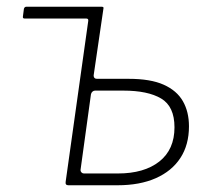

<svg xmlns="http://www.w3.org/2000/svg" viewBox="-20 -550 636 570"><path d="M183 0Q173 0 175 -11L242 -488Q243 -495 236 -495H53Q47 -495 48 -501L51 -524Q53 -530 58 -530H282Q289 -530 287 -524L258 -326Q258 -316 268 -316H362Q427 -316 466 -298.5Q505 -281 523 -249.5Q541 -218 541 -175Q541 -120 515.5 -81Q490 -42 442.5 -21Q395 0 329 0ZM229 -35H330Q408 -35 453 -70.5Q498 -106 498 -172Q498 -234 458.5 -257.5Q419 -281 346 -281H262Q258 -281 254.5 -278Q251 -275 250 -270L219 -45Q219 -41 222 -38Q225 -35 229 -35Z"/></svg>

Font: Libre Franklin Thin
Style: Italic
Weight: 100
Italic angle: -8°
Designer: Pablo Impallari, Rodrigo Fuenzalida, Nhung Nguyen
Foundry: Impallari Type
Version: Version 3.000